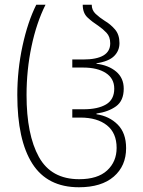

<svg xmlns="http://www.w3.org/2000/svg" viewBox="-20 -780 605 810"><path d="M313 10Q180 10 116.5 -89.5Q53 -189 53 -379Q53 -485 75 -586.5Q97 -688 133 -760H172Q134 -684 113 -584.5Q92 -485 92 -379Q92 -212 144 -118Q196 -24 314 -24Q392 -24 432 -61Q472 -98 472 -156Q472 -219 431 -251.5Q390 -284 319 -284H285V-319H332Q393 -319 427.5 -339.5Q462 -360 462 -406Q462 -449 426.5 -472Q391 -495 331 -495H285V-529H330Q445 -529 445 -597Q445 -625 429.5 -641.5Q414 -658 395 -671Q370 -687 349.5 -706Q329 -725 329 -760H367Q367 -737 383.5 -721.5Q400 -706 422 -692Q446 -678 465 -656Q484 -634 484 -598Q484 -566 461.5 -543.5Q439 -521 387 -513V-511Q438 -505 470 -478Q502 -451 502 -406Q502 -355 469.5 -331.5Q437 -308 387 -301V-298Q441 -290 476.5 -254.5Q512 -219 512 -155Q512 -80 460 -35Q408 10 313 10Z"/></svg>

Font: Noto Sans Georgian SemiCondensed ExtraLight
Style: Regular
Weight: 200
Width: 4
Designer: Monotype Design Team, Akaki Razmadze
Foundry: Google LLC
Version: Version 2.005; ttfautohint (v1.8.4.7-5d5b)